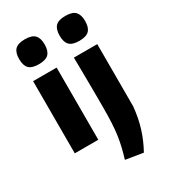

<svg xmlns="http://www.w3.org/2000/svg" viewBox="-242 -913 1092 1244"><g transform="rotate(-30 304.0 -291.0)"><path d="M153 -616Q102 -616 80 -638Q58 -660 58 -709Q58 -757 80 -779.5Q102 -802 153 -802Q206 -802 227.5 -779Q249 -756 249 -709Q249 -662 227.5 -639Q206 -616 153 -616ZM65 -540H241V0H65ZM456 -616Q405 -616 383 -638Q361 -660 361 -709Q361 -757 383 -779.5Q405 -802 456 -802Q509 -802 530.5 -779Q552 -756 552 -709Q552 -662 530.5 -639Q509 -616 456 -616ZM325 199Q338 156 347 118.5Q356 81 362 39.5Q368 -2 370.5 -52Q373 -102 373 -168Q373 -186 373 -226Q373 -266 372.5 -318Q372 -370 371.5 -428Q371 -486 370 -540H545V-75Q537 10 514.5 81.5Q492 153 455 220Z"/></g></svg>

Font: Encode Sans Wide
Style: Bold
Weight: 700
Designer: Pablo Impallari, Andres Torresi
Foundry: Pablo Impallari, Andres Torresi
Version: Version 1.000; ttfautohint (v1.00) -l 8 -r 50 -G 200 -x 14 -